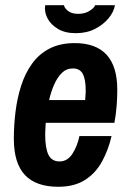

<svg xmlns="http://www.w3.org/2000/svg" viewBox="-20 -703 496 735"><path d="M203 12Q118 12 75.5 -33Q33 -78 33 -172Q33 -224 39.5 -276Q46 -328 61 -375Q76 -422 102.5 -459Q129 -496 169.5 -517Q210 -538 266 -538Q347 -538 388 -493.5Q429 -449 429 -359Q429 -330 426.5 -297.5Q424 -265 418 -233H155Q154 -217 153.5 -204.5Q153 -192 153 -187Q153 -136 165.5 -110.5Q178 -85 208 -85Q238 -85 257 -114Q276 -143 284 -182H407Q395 -130 371 -85.5Q347 -41 306 -14.5Q265 12 203 12ZM168 -320H306Q308 -342 308 -348.5Q308 -355 308 -359Q308 -399 297 -420Q286 -441 259 -441Q234 -441 216.5 -423.5Q199 -406 187 -378.5Q175 -351 168 -320ZM270 -576Q229 -576 201.5 -592.5Q174 -609 161.5 -633.5Q149 -658 153 -683H225Q226 -673 240 -661.5Q254 -650 279 -650Q305 -650 323 -661.5Q341 -673 344 -683H420Q416 -658 396 -633.5Q376 -609 344 -592.5Q312 -576 270 -576Z"/></svg>

Font: Archivo Narrow
Style: Bold Italic
Weight: 700
Italic angle: -8°
Designer: Hector Gatti
Foundry: Omnibus-Type
Version: Version 3.002